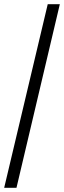

<svg xmlns="http://www.w3.org/2000/svg" viewBox="-20 -780 307 921"><path d="M0 121H59L267 -760H209Z"/></svg>

Font: Noto Serif Hebrew SemiCondensed Medium
Style: Regular
Weight: 500
Width: 4
Designer: Monotype Design Team
Foundry: Monotype Imaging Inc.
Version: Version 2.004